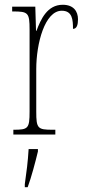

<svg xmlns="http://www.w3.org/2000/svg" viewBox="-20 -564 358 805"><path d="M36 0H212V-20H201C138 -20 132 -25 132 -96V-274C132 -382 168 -519 239 -519C284 -519 286 -480 286 -443C302 -443 307 -460 307 -483C307 -517 288 -544 243 -544C178 -544 151 -483 133 -435H131L128 -536H31V-516H34C98 -516 104 -511 104 -440V-96C104 -25 98 -20 37 -20H36ZM84 208V221H96C111 181 129 113 139 71V61H100C97 114 91 159 84 208Z"/></svg>

Font: Noto Serif Armenian ExtraCondensed Thin
Style: Regular
Weight: 100
Width: 2
Designer: Monotype Design Team
Foundry: Monotype Imaging Inc.
Version: Version 2.008